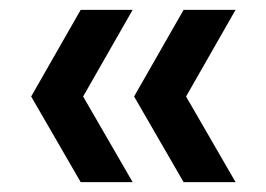

<svg xmlns="http://www.w3.org/2000/svg" viewBox="-20 -481 538 388"><path d="M351 -113 251 -286 351 -461H456L356 -286L456 -113ZM143 -113 43 -286 143 -461H248L148 -286L248 -113Z"/></svg>

Font: Gantari SemiBold
Style: Regular
Weight: 600
Designer: Anugrah Pasau
Foundry: Lafontype
Version: Version 1.000; ttfautohint (v1.8.3)